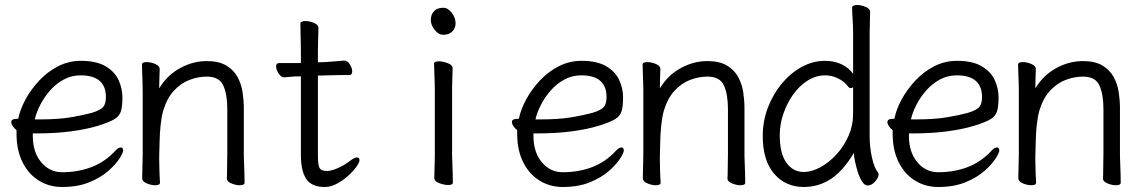

<svg xmlns="http://www.w3.org/2000/svg" viewBox="-20 -729 4540 767"><path d="M111 -196V-186Q111 -121 144.5 -81Q178 -41 228 -41Q292 -41 345.5 -61.5Q399 -82 439 -125Q446 -133 452 -136.5Q458 -140 462 -140Q472 -140 472 -128Q472 -119 457.5 -96Q443 -73 413 -46.5Q383 -20 337 -1Q291 18 228 18Q177 18 135.5 -7.5Q94 -33 70 -81Q46 -129 46 -195V-209Q37 -216 31 -225Q25 -234 25 -241Q25 -254 44 -254Q45 -254 48.5 -254.5Q52 -255 53 -255Q60 -291 81.5 -331Q103 -371 136 -406.5Q169 -442 211.5 -464Q254 -486 303 -486Q365 -486 401.5 -464.5Q438 -443 453.5 -409.5Q469 -376 469 -340Q469 -306 463.5 -286Q458 -266 438 -253.5Q418 -241 373 -227Q328 -213 265.5 -204.5Q203 -196 124 -196ZM139 -252Q213 -252 263 -260.5Q313 -269 346 -278Q382 -289 392.5 -302Q403 -315 403 -341Q403 -428 302 -428Q265 -428 234 -411Q203 -394 179.5 -367Q156 -340 140.5 -309.5Q125 -279 119 -252Z M886 -17Q887 -25 887 -44Q887 -63 887.5 -83.5Q888 -104 888 -115V-293Q888 -352 872 -387.5Q856 -423 806 -423Q772 -423 737.5 -410Q703 -397 675 -367Q647 -337 632 -287Q625 -262 621.5 -228.5Q618 -195 617.5 -162Q617 -129 616 -105V-89Q616 -65 617 -42Q618 -19 619 1Q619 11 600 11Q584 11 566 3.5Q548 -4 548 -17Q548 -25 548.5 -46Q549 -67 549.5 -87.5Q550 -108 550 -115V-364Q550 -374 549.5 -395Q549 -416 548 -438Q547 -460 547 -471Q547 -481 566 -481Q582 -481 600 -473.5Q618 -466 618 -453Q618 -453 617.5 -439Q617 -425 616.5 -407Q616 -389 616 -376Q648 -429 699.5 -457Q751 -485 806 -485Q854 -485 883.5 -467.5Q913 -450 928.5 -422Q944 -394 949 -361Q954 -328 954 -297V-105Q954 -99 955 -78Q956 -57 956.5 -34Q957 -11 957 1Q957 11 938 11Q922 11 904 3.5Q886 -4 886 -16Z M1182 -424H1178Q1156 -424 1143 -422.5Q1130 -421 1116 -420H1115Q1103 -420 1093 -435.5Q1083 -451 1083 -464Q1083 -477 1095 -477H1182V-528Q1182 -538 1181.5 -559Q1181 -580 1180.5 -602Q1180 -624 1180 -635Q1180 -640 1186 -642.5Q1192 -645 1200 -645Q1216 -645 1234 -637.5Q1252 -630 1252 -617Q1252 -609 1251.5 -592.5Q1251 -576 1250.5 -558Q1250 -540 1250 -528V-480L1278 -481Q1296 -482 1320 -484Q1344 -486 1354 -487H1355Q1368 -487 1377.5 -472Q1387 -457 1387 -444Q1387 -429 1375 -429Q1365 -429 1337 -429Q1309 -429 1289 -428L1250 -427V-108Q1250 -68 1257 -57Q1264 -46 1286 -46Q1303 -46 1328.5 -57Q1354 -68 1379 -87Q1396 -100 1406 -100Q1416 -100 1416 -89Q1416 -80 1403.5 -62.5Q1391 -45 1370.5 -26.5Q1350 -8 1325.5 5Q1301 18 1277 18Q1225 18 1203.5 -14Q1182 -46 1182 -110Z M1800 -636Q1800 -617 1787 -603.5Q1774 -590 1751 -590Q1732 -590 1716.5 -609.5Q1701 -629 1701 -650Q1701 -670 1713.5 -684Q1726 -698 1751 -698Q1769 -698 1784.5 -678Q1800 -658 1800 -636ZM1717 -368Q1717 -378 1716.5 -399Q1716 -420 1715 -442Q1714 -464 1714 -475Q1714 -484 1733 -484Q1750 -484 1769 -476.5Q1788 -469 1788 -457Q1788 -449 1787.5 -432.5Q1787 -416 1786.5 -398Q1786 -380 1786 -368V-105Q1786 -99 1787 -78Q1788 -57 1788.5 -34Q1789 -11 1789 1Q1789 10 1770 10Q1754 10 1734.5 2.5Q1715 -5 1715 -17Q1715 -25 1715.5 -43.5Q1716 -62 1716.5 -80Q1717 -98 1717 -105Z M2111 -196V-186Q2111 -121 2144.5 -81Q2178 -41 2228 -41Q2292 -41 2345.5 -61.5Q2399 -82 2439 -125Q2446 -133 2452 -136.5Q2458 -140 2462 -140Q2472 -140 2472 -128Q2472 -119 2457.5 -96Q2443 -73 2413 -46.5Q2383 -20 2337 -1Q2291 18 2228 18Q2177 18 2135.5 -7.5Q2094 -33 2070 -81Q2046 -129 2046 -195V-209Q2037 -216 2031 -225Q2025 -234 2025 -241Q2025 -254 2044 -254Q2045 -254 2048.5 -254.5Q2052 -255 2053 -255Q2060 -291 2081.5 -331Q2103 -371 2136 -406.5Q2169 -442 2211.5 -464Q2254 -486 2303 -486Q2365 -486 2401.5 -464.5Q2438 -443 2453.5 -409.5Q2469 -376 2469 -340Q2469 -306 2463.5 -286Q2458 -266 2438 -253.5Q2418 -241 2373 -227Q2328 -213 2265.5 -204.5Q2203 -196 2124 -196ZM2139 -252Q2213 -252 2263 -260.5Q2313 -269 2346 -278Q2382 -289 2392.5 -302Q2403 -315 2403 -341Q2403 -428 2302 -428Q2265 -428 2234 -411Q2203 -394 2179.5 -367Q2156 -340 2140.5 -309.5Q2125 -279 2119 -252Z M2886 -17Q2887 -25 2887 -44Q2887 -63 2887.5 -83.5Q2888 -104 2888 -115V-293Q2888 -352 2872 -387.5Q2856 -423 2806 -423Q2772 -423 2737.5 -410Q2703 -397 2675 -367Q2647 -337 2632 -287Q2625 -262 2621.5 -228.5Q2618 -195 2617.5 -162Q2617 -129 2616 -105V-89Q2616 -65 2617 -42Q2618 -19 2619 1Q2619 11 2600 11Q2584 11 2566 3.5Q2548 -4 2548 -17Q2548 -25 2548.5 -46Q2549 -67 2549.5 -87.5Q2550 -108 2550 -115V-364Q2550 -374 2549.5 -395Q2549 -416 2548 -438Q2547 -460 2547 -471Q2547 -481 2566 -481Q2582 -481 2600 -473.5Q2618 -466 2618 -453Q2618 -453 2617.5 -439Q2617 -425 2616.5 -407Q2616 -389 2616 -376Q2648 -429 2699.5 -457Q2751 -485 2806 -485Q2854 -485 2883.5 -467.5Q2913 -450 2928.5 -422Q2944 -394 2949 -361Q2954 -328 2954 -297V-105Q2954 -99 2955 -78Q2956 -57 2956.5 -34Q2957 -11 2957 1Q2957 11 2938 11Q2922 11 2904 3.5Q2886 -4 2886 -16Z M3388 -593Q3388 -624 3386 -653Q3384 -682 3384 -699Q3384 -704 3390 -706.5Q3396 -709 3404 -709Q3420 -709 3438 -701.5Q3456 -694 3456 -681Q3456 -669 3455 -643.5Q3454 -618 3454 -592V-185Q3454 -142 3463 -100.5Q3472 -59 3488 -39Q3490 -35 3490 -32Q3490 -20 3476 -4Q3462 12 3446 12Q3434 12 3424 -3.5Q3414 -19 3407 -41Q3400 -63 3395.5 -84.5Q3391 -106 3391 -118Q3348 -46 3299 -14Q3250 18 3191 18Q3118 18 3072.5 -35Q3027 -88 3027 -186Q3027 -245 3047.5 -299Q3068 -353 3103 -395Q3138 -437 3182.5 -461.5Q3227 -486 3276 -486Q3314 -486 3343 -471.5Q3372 -457 3388 -434ZM3388 -381Q3384 -377 3378 -377Q3373 -377 3369 -382Q3354 -403 3328.5 -415.5Q3303 -428 3277 -428Q3240 -428 3207 -407.5Q3174 -387 3149 -352Q3124 -317 3109.5 -275Q3095 -233 3095 -189Q3095 -116 3121.5 -79Q3148 -42 3191 -42Q3222 -42 3256.5 -60.5Q3291 -79 3321 -111.5Q3351 -144 3369.5 -186Q3388 -228 3388 -276Z M3611 -196V-186Q3611 -121 3644.5 -81Q3678 -41 3728 -41Q3792 -41 3845.5 -61.5Q3899 -82 3939 -125Q3946 -133 3952 -136.5Q3958 -140 3962 -140Q3972 -140 3972 -128Q3972 -119 3957.5 -96Q3943 -73 3913 -46.5Q3883 -20 3837 -1Q3791 18 3728 18Q3677 18 3635.5 -7.5Q3594 -33 3570 -81Q3546 -129 3546 -195V-209Q3537 -216 3531 -225Q3525 -234 3525 -241Q3525 -254 3544 -254Q3545 -254 3548.5 -254.5Q3552 -255 3553 -255Q3560 -291 3581.5 -331Q3603 -371 3636 -406.5Q3669 -442 3711.5 -464Q3754 -486 3803 -486Q3865 -486 3901.5 -464.5Q3938 -443 3953.5 -409.5Q3969 -376 3969 -340Q3969 -306 3963.5 -286Q3958 -266 3938 -253.5Q3918 -241 3873 -227Q3828 -213 3765.5 -204.5Q3703 -196 3624 -196ZM3639 -252Q3713 -252 3763 -260.5Q3813 -269 3846 -278Q3882 -289 3892.5 -302Q3903 -315 3903 -341Q3903 -428 3802 -428Q3765 -428 3734 -411Q3703 -394 3679.5 -367Q3656 -340 3640.5 -309.5Q3625 -279 3619 -252Z M4386 -17Q4387 -25 4387 -44Q4387 -63 4387.5 -83.5Q4388 -104 4388 -115V-293Q4388 -352 4372 -387.5Q4356 -423 4306 -423Q4272 -423 4237.5 -410Q4203 -397 4175 -367Q4147 -337 4132 -287Q4125 -262 4121.5 -228.5Q4118 -195 4117.5 -162Q4117 -129 4116 -105V-89Q4116 -65 4117 -42Q4118 -19 4119 1Q4119 11 4100 11Q4084 11 4066 3.5Q4048 -4 4048 -17Q4048 -25 4048.5 -46Q4049 -67 4049.5 -87.5Q4050 -108 4050 -115V-364Q4050 -374 4049.5 -395Q4049 -416 4048 -438Q4047 -460 4047 -471Q4047 -481 4066 -481Q4082 -481 4100 -473.5Q4118 -466 4118 -453Q4118 -453 4117.5 -439Q4117 -425 4116.5 -407Q4116 -389 4116 -376Q4148 -429 4199.5 -457Q4251 -485 4306 -485Q4354 -485 4383.5 -467.5Q4413 -450 4428.5 -422Q4444 -394 4449 -361Q4454 -328 4454 -297V-105Q4454 -99 4455 -78Q4456 -57 4456.5 -34Q4457 -11 4457 1Q4457 11 4438 11Q4422 11 4404 3.5Q4386 -4 4386 -16Z"/></svg>

Font: Moon Stars Kai T HW
Style: Regular
Weight: 400
Designer: GuiWonder
Version: Version 1.101